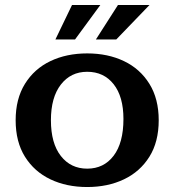

<svg xmlns="http://www.w3.org/2000/svg" viewBox="-20 -743 702 773"><path d="M366 -584 455 -723H582L448 -584ZM203 -584 270 -723H384L282 -584ZM331 10Q248 10 183 -21Q118 -52 80.5 -112Q43 -172 43 -259Q43 -345 80.5 -405.5Q118 -466 183 -497Q248 -528 331 -528Q414 -528 479 -497Q544 -466 581.5 -405.5Q619 -345 619 -259Q619 -172 581.5 -112Q544 -52 479 -21Q414 10 331 10ZM331 -64Q398 -64 437.5 -116Q477 -168 477 -264Q477 -354 437.5 -404Q398 -454 331 -454Q265 -454 225 -402.5Q185 -351 185 -259Q185 -166 225 -115Q265 -64 331 -64Z"/></svg>

Font: Montagu Slab 16pt Medium
Style: Regular
Weight: 500
Designer: Florian Karsten
Foundry: Florian Karsten
Version: Version 1.000; ttfautohint (v1.8.3)